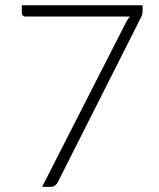

<svg xmlns="http://www.w3.org/2000/svg" viewBox="-20 -728 620 748"><path d="M535.5 -707.5V-686Q535.5 -677.5 533.8 -671.2Q532 -665 529.5 -660.5L205 -18Q201 -10 194.2 -5Q187.5 0 176.5 0H144L470.5 -640Q477 -653 486 -663.5H78Q72.5 -663.5 68.8 -667.5Q65 -671.5 65 -677V-707.5Z"/></svg>

Font: Lato Light
Style: Regular
Weight: 300
Designer: Lukasz Dziedzic
Foundry: Lukasz Dziedzic
Version: Version 1.104; Western+Polish opensource